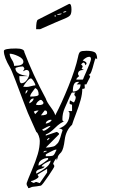

<svg xmlns="http://www.w3.org/2000/svg" viewBox="-21 -725 606 994"><path d="M117 229V223Q123 205 143.5 157Q164 109 174.5 73Q185 37 185 4Q185 -7 179.5 -22.5Q174 -38 167 -42L123 -141L102 -195Q82 -249 59.5 -307.5Q37 -366 31 -375Q-1 -429 -1 -461Q-1 -474 62 -474Q105 -474 105 -455Q149 -339 216 -215Q221 -198 241.5 -170.5Q262 -143 265 -128Q298 -190 334 -279.5Q370 -369 383 -430Q387 -452 394.5 -457Q402 -462 426 -462Q456 -462 469 -454.5Q482 -447 482 -418L475 -424Q470 -418 464.5 -395.5Q459 -373 452.5 -355.5Q446 -338 438 -338Q440 -338 443 -333.5Q446 -329 446 -328Q444 -325 439.5 -315Q435 -305 430 -296L426 -288H417Q417 -283 417.5 -277Q418 -271 418 -270Q418 -265 405 -265Q405 -239 396.5 -208Q388 -177 372.5 -136.5Q357 -96 352 -79Q320 -50 314 -1Q308 48 296 63Q285 74 281.5 80Q278 86 277 92.5Q276 99 272 106V94Q266 98 260 109.5Q254 121 254 125Q260 127 260 137Q260 141 229 187Q198 233 191 236Q189 237 170 239.5Q151 242 149 242Q145 242 138 245.5Q131 249 125 249Q125 244 121 239Q117 234 117 229ZM139 212Q139 216 147 219.5Q155 223 161 223H154Q160 217 167 217L185 223L223 168V149Q174 178 173 180L179 189Q179 195 163.5 203.5Q148 212 139 212ZM210 137Q207 145 186.5 150.5Q166 156 166 167Q166 172 167 174Q225 144 236 121Q241 114 241 106Q195 126 195 137ZM228 93Q210 93 194 103Q178 113 178 132Q188 132 228 100ZM265 50Q264 49 240 61Q216 73 216 75V84Q247 84 254 80Q261 76 272 50ZM216 56Q206 56 204 63L205 64H206Q207 64 223 57L220 56Q217 56 216 56ZM285 -32 284 -29 216 39Q228 39 238 37Q248 35 255 33.5Q262 32 268.5 25.5Q275 19 278 16Q281 13 285.5 2.5Q290 -8 291 -12Q292 -16 296.5 -31Q301 -46 303 -51Q303 -54 296 -57Q289 -60 284 -60Q339 -78 339 -137Q339 -145 332 -150H352V-183Q339 -185 339 -191Q339 -192 340 -197Q341 -202 341 -205Q343 -205 351 -200Q359 -195 362 -195Q371 -210 371 -222Q371 -226 364 -233Q364 -244 371 -246H352Q348 -246 314 -165Q302 -138 302 -108Q302 -96 310 -96H312L314 -97Q292 -91 264.5 -63.5Q237 -36 216 -29V-23L272 -42Q275 -42 280 -38Q285 -34 285 -32ZM235 -10 234 -11Q231 -11 226.5 -6.5Q222 -2 222 0Q222 1 223 1Q226 1 230.5 -3Q235 -7 235 -10ZM197 -54Q197 -53 200 -50.5Q203 -48 204 -48Q211 -48 223.5 -57Q236 -66 241 -73H238Q229 -73 197 -54ZM241 -105Q232 -105 224 -99Q216 -93 216 -85Q239 -89 247 -104ZM213 -153H210L191 -128Q223 -128 223 -140Q223 -153 213 -153ZM154 -147 161 -134 179 -153Q163 -153 154 -147ZM191 -208Q184 -208 175 -199Q166 -190 166 -182H168Q170 -182 173 -181.5Q176 -181 179 -181Q204 -181 204 -193Q204 -196 199 -202Q194 -208 191 -208ZM152 -215Q142 -215 136 -206Q130 -197 130 -190Q149 -197 154 -215ZM161 -269Q159 -265 147 -250Q135 -235 135 -225Q179 -225 179 -236Q179 -262 161 -269ZM120 -258Q111 -258 111 -239Q119 -246 123 -257Q122 -257 120 -258ZM380 -301Q356 -301 356 -251Q374 -251 385 -261Q396 -271 396 -288H376L389 -301ZM139 -319Q131 -319 118 -303.5Q105 -288 99 -276Q101 -276 108.5 -275.5Q116 -275 117 -275Q126 -275 140 -279Q154 -283 162 -283Q162 -291 153 -305Q144 -319 139 -319ZM79 -331Q79 -294 90 -294Q106 -294 118.5 -311.5Q131 -329 131 -345Q131 -363 115 -363Q111 -363 99 -356Q99 -359 102 -363Q105 -367 105 -369Q105 -372 102 -376.5Q99 -381 96 -381Q89 -381 74 -378Q59 -375 59 -371Q59 -340 119 -332Q122 -331 123 -331ZM389 -331Q374 -320 374 -313H407Q408 -313 410.5 -318Q413 -323 413 -325Q415 -329 424.5 -351Q434 -373 442 -393Q450 -413 450 -419Q450 -431 441 -431Q426 -431 407 -412Q427 -405 427 -397Q427 -391 419 -387Q420 -388 420 -390Q420 -394 417 -397.5Q414 -401 411 -401Q409 -401 406 -398.5Q403 -396 401 -394L399 -392Q399 -391 403 -387.5Q407 -384 407 -381Q407 -379 404.5 -374Q402 -369 401 -369L413 -363Q383 -363 383 -342Q383 -337 389 -331ZM29 -447Q29 -434 40.5 -416Q52 -398 52 -384Q100 -384 100 -405Q100 -422 73 -434.5Q46 -447 29 -447ZM323 -667Q308 -667 305 -660Q320 -660 323 -667ZM299 -655Q281 -655 273 -648Q296 -648 299 -655ZM261 -642Q262 -639 265 -639Q268 -639 268 -642Q268 -646 265 -646Q261 -646 261 -642ZM349 -676Q349 -655 342.5 -646.5Q336 -638 317 -630Q291 -620 187 -574H166Q166 -618 175 -623L335 -704L338 -705Q349 -705 349 -676Z"/></svg>

Font: CabinSketch
Style: Regular
Weight: 400
Designer: Pablo Impallari
Foundry: Pablo Impallari. www.impallari.com Igino Marini. www.ikern.com
Version: Version 1.002